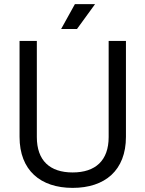

<svg xmlns="http://www.w3.org/2000/svg" viewBox="-20 -899 706 933"><path d="M333 14C490 14 592 -71 592 -234V-700H508V-233C508 -119 444 -61 333 -61C222 -61 159 -119 159 -233V-700H75V-234C75 -71 177 14 333 14ZM277 -758H354L442 -879H344Z"/></svg>

Font: Meta Space
Style: Regular
Weight: 400
Designer: Meta Pool / Florian Karsten
Foundry: Meta Pool / Florian Karsten
Version: Version 2.000;Glyphs 3.1.1 (3137)